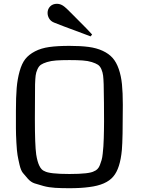

<svg xmlns="http://www.w3.org/2000/svg" viewBox="-20 -981 742 1013"><path d="M64 0ZM346 12Q304 12 271 10Q238 8 210 0.5Q182 -7 162.5 -13.5Q143 -20 127 -38Q111 -56 100.5 -69Q90 -82 83 -112Q76 -142 72.5 -163Q69 -184 66.5 -228.5Q64 -273 64 -304.5Q64 -336 64 -396Q64 -469 68 -516.5Q72 -564 83.5 -605Q95 -646 113.5 -669.5Q132 -693 164.5 -710Q197 -727 240.5 -733Q284 -739 346 -739Q405 -739 447 -733.5Q489 -728 521.5 -713Q554 -698 574 -675.5Q594 -653 606.5 -617Q619 -581 623.5 -536.5Q628 -492 628 -428Q628 -247 623 -190Q614 -92 578 -50Q541 -5 450 6Q407 12 346 12ZM165 -536Q164 -445 164 -354Q164 -216 171 -166Q183 -89 215 -78Q240 -63 346.5 -63Q453 -63 477 -78Q486 -81 494 -89Q502 -97 507 -110Q512 -123 516 -136.5Q520 -150 522 -171Q524 -192 525.5 -209Q527 -226 527.5 -252Q528 -278 528.5 -295Q529 -312 529 -340Q529 -439 527 -536Q526 -565 524 -582Q522 -599 515 -615.5Q508 -632 496.5 -639.5Q485 -647 464.5 -653.5Q444 -660 416 -662Q388 -664 346 -664Q304 -664 276.5 -662Q249 -660 228 -653.5Q207 -647 196 -639.5Q185 -632 177.5 -615.5Q170 -599 168 -582Q166 -565 165 -536ZM322 -944Q330 -938 366 -901.5Q402 -865 434 -833L466 -799L458 -789L413 -806Q367 -823 319 -841Q271 -859 265 -862Q248 -869 239.5 -883Q231 -897 231 -913Q231 -933 244.5 -947Q258 -961 281 -961Q302 -961 322 -944Z"/></svg>

Font: Myanmar Chatu
Style: Regular
Weight: 400
Designer: Danh Hong
Foundry: Google Inc.
Version: Version 2.00 November 20, 2015